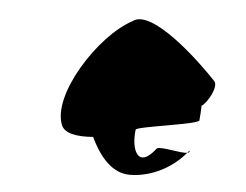

<svg xmlns="http://www.w3.org/2000/svg" viewBox="-37 -741 584 456"><g transform="rotate(5 255.0 -513.0)"><path d="M117 -431C125 -412 155 -407 193 -410C216 -361 247 -328 287 -328C328 -328 380 -346 419 -392C403 -389 357 -402 346 -396C305 -342 286 -388 292 -436C293 -444 447 -462 441 -472C442 -484 443 -495 443 -506C457 -515 479 -555 468 -567C428 -610 306 -726 262 -692C183 -650 88 -501 117 -431ZM419 -392C423 -393 425 -394 424 -398C423 -396 420 -394 419 -392Z"/></g></svg>

Font: Ampere
Style: SuCndIta
Weight: 400
Version: Version 1